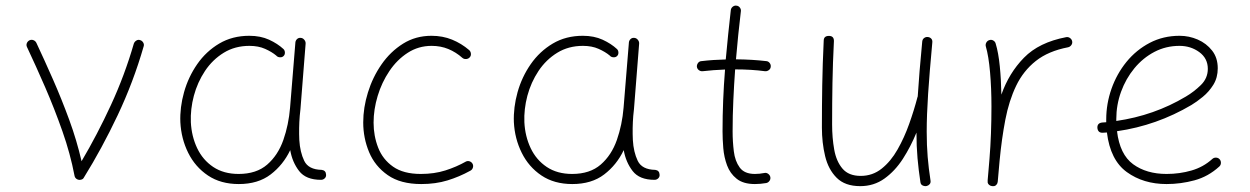

<svg xmlns="http://www.w3.org/2000/svg" viewBox="-20 -631 4356 669"><path d="M83 -490.7Q89.8 -493.7 96.7 -491Q103.5 -488.3 106.9 -481.4Q134.8 -421.9 164.8 -353.8Q194.8 -285.6 221.2 -213.6Q247.6 -141.6 264.2 -69.3Q318.8 -161.6 366.7 -265.4Q414.6 -369.1 446.3 -479Q448.7 -485.8 455.1 -489.7Q461.4 -493.7 468.3 -491.2Q475.1 -489.3 479 -482.7Q482.9 -476.1 480.5 -469.2Q444.8 -345.2 389.9 -229.2Q335 -113.3 272.5 -12.7Q269.5 -6.3 262.2 -4.9Q254.9 -2.9 248 -6.8Q241.2 -10.7 239.7 -18.6Q225.1 -95.2 197.5 -173.6Q169.9 -252 137.5 -326.7Q105 -401.4 74.2 -466.8Q70.8 -473.6 73.5 -480.5Q76.2 -487.3 83 -490.7Z M811.5 -24.9Q873.5 -24.9 911.1 -57.6Q948.7 -90.3 967.3 -143.3Q985.8 -196.3 990.7 -255.9L1009.3 -483.9Q1010.3 -490.7 1015.6 -495.4Q1021 -500 1028.3 -499Q1035.2 -498.5 1040.3 -492.4Q1045.4 -486.3 1044.9 -479L1026.9 -251Q1025.9 -238.8 1024.4 -227.1Q1021 -184.6 1022.9 -143.1Q1025.4 -101.1 1040 -70.6Q1054.7 -40 1101.1 -39.1Q1115.7 -37.1 1116.2 -22Q1116.7 -14.6 1111.3 -9.5Q1106 -4.4 1098.6 -4.4Q1045.9 -4.4 1022.2 -35.2Q998.5 -65.9 991.2 -107.9Q966.8 -56.6 923.1 -23.2Q879.4 10.3 812 10.3Q749 10.3 704.6 -19.5Q660.2 -49.3 635.7 -98.6Q611.3 -147.9 608.4 -205.6Q606.4 -256.8 621.3 -309.8Q636.2 -362.8 667.2 -407.5Q698.2 -452.1 743.9 -479.2Q789.6 -506.3 848.6 -506.3Q887.7 -506.3 917.5 -492.7Q947.3 -479 967.8 -460Q972.7 -455.1 972.7 -447.3Q972.7 -439.5 967.3 -435.1Q962.4 -430.7 954.6 -431.4Q946.8 -432.1 942.4 -437.5Q927.2 -450.2 903.8 -460.7Q880.4 -471.2 849.1 -471.2Q798.8 -471.2 759.8 -447.3Q720.7 -423.3 694.3 -383.8Q668 -344.2 655.5 -297.4Q643.1 -250.5 645 -205.1Q647.5 -155.8 667 -114.7Q686.5 -73.7 722.9 -49.3Q759.3 -24.9 811.5 -24.9Z M1616.7 -431.2Q1611.8 -425.8 1604.2 -425.3Q1596.7 -424.8 1591.3 -429.2Q1568.8 -449.2 1542.2 -460.2Q1515.6 -471.2 1483.9 -471.2Q1438 -471.2 1400.6 -447Q1363.3 -422.9 1336.7 -383.3Q1310.1 -343.8 1295.9 -296.6Q1281.7 -249.5 1281.7 -203.6Q1281.7 -157.7 1297.6 -116.7Q1313.5 -75.7 1349.6 -50.3Q1385.7 -24.9 1446.3 -24.9Q1493.2 -24.9 1531.7 -37.1Q1570.3 -49.3 1604 -68.4Q1610.8 -71.3 1617.7 -68.4Q1624.5 -65.4 1627.4 -58.6Q1629.9 -52.2 1627.2 -45.4Q1624.5 -38.6 1617.7 -35.6Q1580.6 -15.1 1539.3 -2.4Q1498 10.3 1447.8 10.3Q1375.5 10.3 1331.1 -20.8Q1286.6 -51.8 1266.1 -100.8Q1245.6 -149.9 1245.6 -204.6Q1245.6 -255.9 1262 -308.8Q1278.3 -361.8 1309.3 -406.5Q1340.3 -451.2 1384.3 -478.8Q1428.2 -506.3 1483.4 -506.3Q1522.5 -506.3 1555.2 -492.9Q1587.9 -479.5 1614.7 -456.5Q1620.1 -451.7 1620.8 -444.1Q1621.6 -436.5 1616.7 -431.2Z M1973.6 -24.9Q2035.6 -24.9 2073.2 -57.6Q2110.8 -90.3 2129.4 -143.3Q2147.9 -196.3 2152.8 -255.9L2171.4 -483.9Q2172.4 -490.7 2177.7 -495.4Q2183.1 -500 2190.4 -499Q2197.3 -498.5 2202.4 -492.4Q2207.5 -486.3 2207 -479L2189 -251Q2188 -238.8 2186.5 -227.1Q2183.1 -184.6 2185.1 -143.1Q2187.5 -101.1 2202.1 -70.6Q2216.8 -40 2263.2 -39.1Q2277.8 -37.1 2278.3 -22Q2278.8 -14.6 2273.4 -9.5Q2268.1 -4.4 2260.7 -4.4Q2208 -4.4 2184.3 -35.2Q2160.6 -65.9 2153.3 -107.9Q2128.9 -56.6 2085.2 -23.2Q2041.5 10.3 1974.1 10.3Q1911.1 10.3 1866.7 -19.5Q1822.3 -49.3 1797.9 -98.6Q1773.4 -147.9 1770.5 -205.6Q1768.6 -256.8 1783.4 -309.8Q1798.3 -362.8 1829.3 -407.5Q1860.4 -452.1 1906 -479.2Q1951.7 -506.3 2010.7 -506.3Q2049.8 -506.3 2079.6 -492.7Q2109.4 -479 2129.9 -460Q2134.8 -455.1 2134.8 -447.3Q2134.8 -439.5 2129.4 -435.1Q2124.5 -430.7 2116.7 -431.4Q2108.9 -432.1 2104.5 -437.5Q2089.4 -450.2 2065.9 -460.7Q2042.5 -471.2 2011.2 -471.2Q1960.9 -471.2 1921.9 -447.3Q1882.8 -423.3 1856.4 -383.8Q1830.1 -344.2 1817.6 -297.4Q1805.2 -250.5 1807.1 -205.1Q1809.6 -155.8 1829.1 -114.7Q1848.6 -73.7 1885 -49.3Q1921.4 -24.9 1973.6 -24.9Z M2665.5 -398.4Q2665 -391.1 2658.9 -386.7Q2652.8 -382.3 2646 -382.8Q2598.6 -389.2 2541.5 -389.2Q2537.6 -335.4 2535.2 -281.7Q2532.7 -228 2532.7 -173.3Q2532.7 -138.2 2536.9 -104Q2541 -69.8 2557.4 -47.4Q2573.7 -24.9 2610.4 -24.9Q2626.5 -24.9 2643.6 -28.3Q2650.4 -29.8 2656.5 -25.4Q2662.6 -21 2664.1 -14.2Q2665.5 -6.8 2661.1 -0.7Q2656.7 5.4 2649.9 6.8Q2629.4 10.3 2610.4 10.3Q2569.8 10.3 2546.9 -8.1Q2523.9 -26.4 2513.4 -54.7Q2502.9 -83 2500.2 -114.7Q2497.6 -146.5 2497.6 -173.3Q2497.6 -228 2499.8 -281.7Q2502 -335.4 2506.3 -388.7Q2465.3 -387.2 2427.7 -382.8Q2420.9 -382.3 2415 -386.7Q2409.2 -391.1 2408.2 -398.4Q2407.7 -405.3 2412.1 -411.4Q2416.5 -417.5 2423.8 -418Q2465.3 -422.9 2508.8 -423.8Q2512.7 -467.3 2517.1 -510Q2521.5 -552.7 2526.4 -595.7Q2527.3 -603 2533.2 -607.7Q2539.1 -612.3 2545.9 -611.3Q2553.2 -610.8 2557.9 -604.7Q2562.5 -598.6 2561.5 -591.8Q2556.6 -549.8 2552.2 -508.1Q2547.9 -466.3 2544.4 -424.3Q2601.1 -423.8 2650.4 -418Q2657.2 -417.5 2661.9 -411.4Q2666.5 -405.3 2665.5 -398.4Z M3228.5 -482.9Q3218.8 -378.4 3213.9 -304.2Q3209 -230 3209 -172.4Q3209 -124.5 3212.4 -84Q3215.8 -43.5 3222.2 -2.4Q3223.6 5.4 3219.5 10.5Q3215.3 15.6 3209 17.1Q3202.1 18.6 3195.1 15.4Q3188 12.2 3187 3.4Q3180.7 -38.1 3177 -79.6Q3173.3 -121.1 3173.3 -168.9Q3153.3 -120.1 3126 -77.6Q3098.6 -35.2 3061.8 -8.8Q3024.9 17.6 2977.5 17.6Q2924.3 17.6 2895.3 -11.5Q2866.2 -40.5 2855 -87.2Q2843.8 -133.8 2843.8 -186.5Q2843.8 -261.7 2845 -334.7Q2846.2 -407.7 2850.1 -488.8Q2850.1 -505.9 2868.2 -505.9Q2885.7 -505.9 2885.7 -488.3Q2881.8 -410.6 2880.6 -342.3Q2879.4 -273.9 2879.4 -197.3Q2879.4 -150.9 2886.7 -109.9Q2894 -68.8 2915.5 -43.5Q2937 -18.1 2979 -18.1Q3020.5 -18.1 3052.2 -43.5Q3084 -68.8 3107.4 -110.1Q3130.9 -151.4 3147.9 -199.2Q3165 -247.1 3176.8 -292.5Q3177.2 -293.9 3177.7 -294.9Q3180.2 -335.4 3184.1 -382.8Q3188 -430.2 3193.4 -486.3Q3194.3 -494.6 3200.4 -498.8Q3206.5 -502.9 3212.9 -502Q3219.7 -501.5 3224.6 -496.6Q3229.5 -491.7 3228.5 -482.9Z M3437 17.6Q3434.1 17.1 3431.2 16.1Q3419.9 10.7 3421.4 0Q3421.4 -0.5 3421.4 -2V-3.4Q3422.9 -22 3424.6 -40.5Q3426.3 -59.1 3427.7 -77.1Q3431.2 -119.6 3432.9 -166.5Q3434.6 -213.4 3434.6 -259.8Q3434.6 -323.2 3429.7 -379.4Q3424.8 -435.5 3415 -469.2Q3413.1 -476.1 3416.7 -482.7Q3420.4 -489.3 3427.2 -491.2Q3434.1 -493.7 3440.7 -490Q3447.3 -486.3 3449.2 -479.5Q3459 -447.3 3463.6 -400.6Q3468.3 -354 3469.2 -301.3Q3495.6 -376.5 3547.9 -429.9Q3600.1 -483.4 3694.8 -501.5Q3702.1 -502.9 3708.3 -498.5Q3714.4 -494.1 3715.8 -487.3Q3717.3 -480 3712.9 -473.9Q3708.5 -467.8 3701.7 -466.3Q3632.8 -453.1 3589.1 -418.5Q3545.4 -383.8 3520.5 -331.8Q3495.6 -279.8 3482.9 -213.6Q3470.2 -147.5 3462.9 -70.3Q3460 -31.7 3456.5 2Q3456.1 4.9 3455.1 7.8Q3449.7 19 3439 17.6Q3438 17.6 3437 17.6Z M4228.5 -50.8Q4189.9 -15.6 4142.1 -2.7Q4094.2 10.3 4044.9 10.3Q3963.9 10.3 3906.2 -31.5Q3848.6 -73.2 3836.9 -169.4Q3830.1 -168.9 3822.8 -168.5Q3805.7 -167.5 3803.7 -185.1Q3802.7 -202.1 3820.3 -204.1Q3827.6 -204.6 3834.5 -205.1Q3834.5 -210 3834.5 -214.8Q3834.5 -269.5 3852.8 -321.5Q3871.1 -373.5 3905 -415.3Q3939 -457 3986.1 -481.7Q4033.2 -506.3 4090.3 -506.3Q4123 -506.3 4153.3 -493.2Q4183.6 -480 4203.4 -454.8Q4223.1 -429.7 4223.1 -393.1Q4223.1 -360.4 4207.8 -335.7Q4192.4 -311 4170.9 -293.5Q4149.4 -275.9 4131.3 -265.1Q4010.7 -193.8 3872.1 -173.8Q3881.8 -92.8 3928.2 -58.8Q3974.6 -24.9 4044.9 -24.9Q4090.3 -24.9 4131.6 -36.9Q4172.9 -48.8 4204.1 -77.1Q4209.5 -82 4217 -81.8Q4224.6 -81.5 4229.5 -76.2Q4234.4 -70.8 4234.1 -63.2Q4233.9 -55.7 4228.5 -50.8ZM4089.8 -471.2Q4042.5 -471.2 4002.4 -450.2Q3962.4 -429.2 3932.6 -393.1Q3902.8 -356.9 3886.2 -311.3Q3869.6 -265.6 3869.6 -216.3Q3869.6 -212.9 3869.6 -209.5Q4001.5 -228.5 4111.8 -294.4Q4140.1 -311 4164.3 -334.7Q4188.5 -358.4 4188.5 -391.1Q4188.5 -427.7 4158.7 -449.5Q4128.9 -471.2 4089.8 -471.2Z"/></svg>

Font: Mikhak-DS1-FD ExtraLight
Style: Regular
Weight: 200
Designer: Amin Abedi
Version: Version 3.2